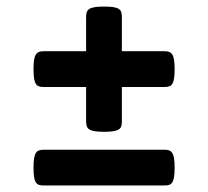

<svg xmlns="http://www.w3.org/2000/svg" viewBox="-20 -570 640 590"><path d="M113.8 -302.7Q105.5 -302.7 99.6 -304.7Q93.8 -306.6 90.1 -312.5Q86.4 -318.4 84.7 -329.1Q83 -339.8 83 -357.4Q83 -375 84.7 -385.7Q86.4 -396.5 90.1 -402.3Q93.8 -408.2 99.6 -410.4Q105.5 -412.6 113.8 -412.6H244.6V-519Q244.6 -527.3 246.8 -533.2Q249 -539.1 254.9 -542.7Q260.7 -546.4 271.5 -548.1Q282.2 -549.8 299.8 -549.8Q317.4 -549.8 328.1 -548.1Q338.9 -546.4 344.7 -542.7Q350.6 -539.1 352.5 -533.2Q354.5 -527.3 354.5 -519V-412.6H485.8Q494.1 -412.6 500 -410.4Q505.9 -408.2 509.5 -402.3Q513.2 -396.5 514.9 -385.7Q516.6 -375 516.6 -357.4Q516.6 -339.8 514.9 -329.1Q513.2 -318.4 509.5 -312.5Q505.9 -306.6 500 -304.7Q494.1 -302.7 485.8 -302.7H354.5V-195.8Q354.5 -187.5 352.5 -181.6Q350.6 -175.8 344.7 -172.1Q338.9 -168.5 328.1 -166.7Q317.4 -165 299.8 -165Q282.2 -165 271.5 -166.7Q260.7 -168.5 254.9 -172.1Q249 -175.8 246.8 -181.6Q244.6 -187.5 244.6 -195.8V-302.7ZM485.8 -109.9Q494.1 -109.9 500 -107.7Q505.9 -105.5 509.5 -99.6Q513.2 -93.8 514.9 -83Q516.6 -72.3 516.6 -54.7Q516.6 -37.1 514.9 -26.4Q513.2 -15.6 509.5 -9.8Q505.9 -3.9 500 -2Q494.1 0 485.8 0H113.8Q105.5 0 99.6 -2Q93.8 -3.9 90.1 -9.8Q86.4 -15.6 84.7 -26.4Q83 -37.1 83 -54.7Q83 -72.3 84.7 -83Q86.4 -93.8 90.1 -99.6Q93.8 -105.5 99.6 -107.7Q105.5 -109.9 113.8 -109.9Z"/></svg>

Font: Courier Prime
Style: Bold
Weight: 700
Monospace: yes
Designer: Alan Dague-Greene
Foundry: Quote-Unquote Apps
Version: Version 1.202